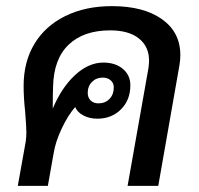

<svg xmlns="http://www.w3.org/2000/svg" viewBox="-20 -606 650 626"><path d="M568 -426Q568 -411 565 -393L496 0H396L464 -384Q466 -400 466 -408Q466 -454 433 -480.5Q400 -507 339 -507Q253 -507 204 -460.5Q155 -414 153 -323Q152 -299 152 -252Q181 -321 225 -361.5Q269 -402 317 -402Q356 -402 380.5 -381.5Q405 -361 405 -328Q405 -280 374.5 -249.5Q344 -219 297 -219Q272 -219 252 -229.5Q232 -240 225 -257Q201 -229 181 -186.5Q161 -144 155 -107L136 0H38L64 -145Q66 -161 66 -173Q66 -192 62 -242Q57 -287 57 -326Q57 -404 92 -462.5Q127 -521 192.5 -553.5Q258 -586 345 -586Q448 -586 508 -543.5Q568 -501 568 -426ZM266 -303Q266 -288 275.5 -278.5Q285 -269 301 -269Q323 -269 337 -283.5Q351 -298 351 -321Q351 -335 341 -344Q331 -353 315 -353Q294 -353 280 -339Q266 -325 266 -303Z"/></svg>

Font: Sarabun Medium
Style: Italic
Weight: 500
Italic angle: -10°
Designer: Suppakit Chalermlarp | Katatrad Co.,Ltd.
Foundry: Cadson Demak Co.,Ltd.
Version: Version 1.000; ttfautohint (v1.6)